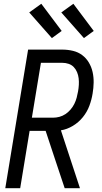

<svg xmlns="http://www.w3.org/2000/svg" viewBox="-20 -998 540 1018"><path d="M8 0 129 -735H310Q339 -735 366.5 -728.5Q394 -722 415.5 -706Q437 -690 451 -666.5Q465 -643 471 -616Q477 -589 476.5 -560Q476 -531 471 -502Q466 -470 454 -437.5Q442 -405 419.5 -377Q397 -349 366 -330.5Q335 -312 303 -307L404 0H323L270 -159L222 -304H137L87 0ZM149 -374H261Q278 -374 295 -378.5Q312 -383 327 -393Q342 -403 354 -417Q366 -431 374 -447Q382 -463 386.5 -480Q391 -497 394 -514Q397 -531 398 -548.5Q399 -566 397 -583Q395 -600 388.5 -615.5Q382 -631 371 -642.5Q360 -654 344 -659.5Q328 -665 310 -665H197ZM425 -796 305 -932 369 -978 477 -834ZM255 -796 135 -932 199 -978 307 -834Z"/></svg>

Font: Iosevka Algr
Style: Italic
Weight: 400
Italic angle: -9°
Monospace: yes
Designer: Belleve Invis
Foundry: Belleve Invis
Version: Version 26.0.2; ttfautohint (v1.8.3)